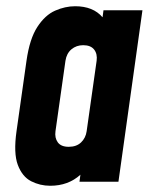

<svg xmlns="http://www.w3.org/2000/svg" viewBox="-20 -583 498 616"><path d="M141 13Q108.5 13 80 -1.5Q51.5 -16 37.2 -53.8Q23 -91.5 33 -162L65 -388Q75 -458.5 99.8 -496.5Q124.5 -534.5 156.8 -548.8Q189 -563 221 -563Q279 -563 309 -527.5L312 -550H437L360 0H235L238 -22.5Q199 13 141 13ZM200.5 -112Q225.5 -112 240.2 -126.2Q255 -140.5 258 -162L290 -388Q293 -410 282 -424Q271 -438 247 -438Q225 -438 209.2 -424.8Q193.5 -411.5 190 -388L158 -162Q155 -140.5 165.5 -126.2Q176 -112 200.5 -112Z"/></svg>

Font: Mohave
Style: Bold Italic
Weight: 700
Italic angle: -8°
Designer: Gumpita Rahayu
Foundry: Tokotype
Version: Version 2.003; ttfautohint (v1.8.3)